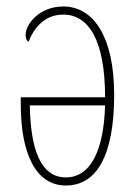

<svg xmlns="http://www.w3.org/2000/svg" viewBox="-20 -562 419 592"><path d="M183 10C278 10 332 -82 332 -270C332 -444 271 -542 175 -542C100 -542 59 -486 59 -455C59 -442 63 -436 68 -433C84 -475 117 -517 175 -517C255 -517 304 -435 304 -262H44V-241C44 -87 91 10 183 10ZM183 -15C104 -15 74 -105 72 -237H304C300 -101 261 -15 183 -15Z"/></svg>

Font: Noto Serif ExtraCondensed Thin
Style: Regular
Weight: 100
Width: 2
Designer: Monotype Design Team
Foundry: Monotype Imaging Inc.
Version: Version 2.013